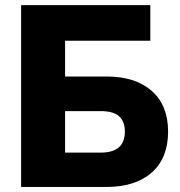

<svg xmlns="http://www.w3.org/2000/svg" viewBox="-20 -739 712 759"><path d="M63.5 -718.8H574.2V-578.1H237.3V-436.5H402.3Q515.6 -436.5 580.1 -379.4Q644.5 -322.3 644.5 -218.8Q644.5 -114.3 580.1 -57.1Q515.6 0 401.4 0H63.5ZM377.9 -135.7Q473.6 -135.7 473.6 -218.8Q473.6 -259.8 450.2 -279.8Q426.8 -299.8 377.9 -299.8H237.3V-135.7Z"/></svg>

Font: Min Sans Black
Style: Regular
Weight: 900
Designer: Jinseong-Kim, NotoSansCJK, Nunito
Foundry: Jinseong-Kim
Version: Version 1.000